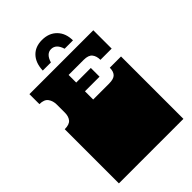

<svg xmlns="http://www.w3.org/2000/svg" viewBox="-256 -986 1088 1088"><g transform="rotate(-45 288.0 -441.5)"><path d="M30 0V-135Q30 -152 30 -156.5Q30 -161 30 -163Q30 -165 30 -171V-172Q30 -179 30 -180.5Q30 -182 30 -187.5Q30 -193 30 -209V-260Q30 -277 30 -281.5Q30 -286 30 -288Q30 -290 30 -296V-297Q30 -304 30 -306Q30 -308 30 -313Q30 -318 30 -334V-434Q68 -434 82.5 -452Q97 -470 97 -500V-564Q97 -594 82 -615Q67 -636 29 -636V-716H541V-569H451Q451 -599 436.5 -617.5Q422 -636 384 -636H263V-575H380V-505H263V-439H390Q428 -439 442.5 -454.5Q457 -470 457 -500H547V-334Q547 -318 547 -312.5Q547 -307 547 -305.5Q547 -304 547 -297V-296Q547 -290 547 -288Q547 -286 547 -281.5Q547 -277 547 -260V-209Q547 -193 547 -187.5Q547 -182 547 -180.5Q547 -179 547 -172V-171Q547 -165 547 -163Q547 -161 547 -156.5Q547 -152 547 -135V0ZM296 -883Q352 -883 385.5 -848.5Q419 -814 419 -757H352Q336 -810 296 -810Q258 -810 242 -757H177Q179 -816 210.5 -849.5Q242 -883 296 -883Z"/></g></svg>

Font: Danfo
Style: Regular
Weight: 400
Designer: Seyi Olusanya, David Udoh, Eyiyemi Adegbite, Mirko Velimirović
Version: Version 1.000